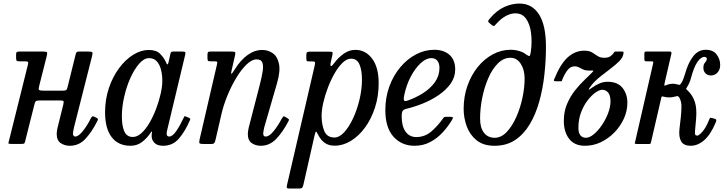

<svg xmlns="http://www.w3.org/2000/svg" viewBox="-20 -810 4088 1080"><path d="M498 -495 396 -92.5Q394.5 -87 392.5 -75.2Q390.5 -63.5 390.5 -60Q390.5 -42 404 -42Q421 -42 445.8 -72.5Q470.5 -103 491.5 -145.5Q495 -152 499 -154.8Q503 -157.5 510.5 -153.5L522.5 -147.5Q529 -144 530.5 -141.2Q532 -138.5 528.5 -131Q497 -68 460.5 -29Q424 10 373 10Q343.5 10 321.2 -5.2Q299 -20.5 299 -56.5Q299 -62 300 -71.5Q301 -81 303 -88.5L336.5 -224Q340 -239 336 -242Q332 -245 313 -245H210Q192 -245 185.2 -242.8Q178.5 -240.5 174.5 -226L121.5 -15.5Q119 -5.5 116.2 -3Q113.5 -0.5 100.5 -0.5H40.5Q26 -0.5 27.2 -5.2Q28.5 -10 31 -20.5L137.5 -448Q140 -459 137 -462Q134 -465 121.5 -465H90.5Q78 -465 74.2 -468.2Q70.5 -471.5 70.5 -484V-504Q70.5 -514.5 74.8 -517.2Q79 -520 88.5 -520H221.5Q241 -520 244 -516Q247 -512 243 -495L200.5 -327Q196 -309.5 199 -304.8Q202 -300 225 -300H330Q346 -300 351.2 -302.8Q356.5 -305.5 359.5 -318L405.5 -504Q407 -511 410.5 -515.5Q414 -520 423.5 -520H476.5Q496 -520 499 -516Q502 -512 498 -495Z M1048 -133.5Q1022.5 -73.5 987.5 -31.8Q952.5 10 897.5 10Q864 10 848.2 -7Q832.5 -24 833 -45.5Q833 -52.5 833.5 -56.5Q834 -60.5 835 -65Q835.5 -70 833.5 -70Q831.5 -70 828.5 -65Q807.5 -33 779.2 -11.5Q751 10 714.5 10Q645 10 608 -38.8Q571 -87.5 571 -177.5Q571 -251.5 592.8 -315.5Q614.5 -379.5 650.5 -427.5Q686.5 -475.5 729.8 -502.2Q773 -529 816.5 -529Q860 -529 881.2 -506.8Q902.5 -484.5 912 -463Q918 -448.5 921.5 -447.8Q925 -447 928.5 -461.5L938.5 -507Q940 -514 943 -517Q946 -520 954 -520H1004.5Q1019.5 -520 1022 -516.5Q1024.5 -513 1021.5 -501L920 -76.5Q917.5 -67.5 917.5 -57.5Q917.5 -42 932 -42Q950.5 -42 971.8 -73.2Q993 -104.5 1013 -147Q1016 -153.5 1017.2 -155.5Q1018.5 -157.5 1025.5 -154.5L1042.5 -147.5Q1049 -144.5 1050 -142Q1051 -139.5 1048 -133.5ZM893 -355Q893 -388.5 885.8 -417.5Q878.5 -446.5 862.2 -464.8Q846 -483 818.5 -483Q790.5 -483 763.5 -452.5Q736.5 -422 714.2 -373Q692 -324 678.8 -266.5Q665.5 -209 665.5 -155Q665.5 -101.5 679.5 -70.5Q693.5 -39.5 727 -39.5Q752 -39.5 776.2 -61.8Q800.5 -84 821.5 -120.2Q842.5 -156.5 858.5 -199Q874.5 -241.5 883.8 -282.8Q893 -324 893 -355Z M1165 -520H1280Q1299 -520 1302.2 -516.5Q1305.5 -513 1302 -498.5L1284 -419.5Q1278 -395 1281.5 -394.8Q1285 -394.5 1300.5 -419.5Q1333 -472 1372.5 -500.5Q1412 -529 1455 -529Q1488 -529 1514.2 -510.8Q1540.5 -492.5 1549.2 -451.2Q1558 -410 1538 -341L1467 -96Q1465 -89 1462.8 -76.2Q1460.5 -63.5 1460.5 -60Q1460.5 -52.5 1463.2 -47.2Q1466 -42 1475 -42Q1494 -42 1518.5 -71.5Q1543 -101 1564.5 -142Q1569 -150 1572.5 -153.8Q1576 -157.5 1583 -153.5L1596 -145.5Q1602 -142 1604.5 -139.2Q1607 -136.5 1603 -129Q1570 -66 1533 -28Q1496 10 1447 10Q1417.5 10 1395.8 -5.2Q1374 -20.5 1374 -56.5Q1374 -62 1375.5 -73Q1377 -84 1379 -92L1440.5 -330Q1451.5 -372.5 1457 -405.5Q1462.5 -438.5 1456 -457.2Q1449.5 -476 1423.5 -476Q1396.5 -476 1366.8 -447.2Q1337 -418.5 1309 -372Q1281 -325.5 1259 -271.8Q1237 -218 1225.5 -167.5L1192.5 -24.5Q1190 -13 1186.2 -6.5Q1182.5 0 1167 0H1128Q1106.5 0 1102.8 -3.8Q1099 -7.5 1102.5 -24.5L1200.5 -447.5Q1203.5 -460.5 1200.5 -462.8Q1197.5 -465 1187 -465H1164Q1151.5 -465 1149.2 -469.5Q1147 -474 1147 -486.5V-500.5Q1147 -513 1150 -516.5Q1153 -520 1165 -520Z M1726 -519.5H1829Q1847.5 -519.5 1850 -516Q1852.5 -512.5 1849 -496.5L1841.5 -465Q1836.5 -444 1840.5 -439.2Q1844.5 -434.5 1859 -454Q1883.5 -487 1914 -508.2Q1944.5 -529.5 1979 -529.5Q2036 -529.5 2073 -480.5Q2110 -431.5 2110 -342Q2110 -268 2089 -204Q2068 -140 2032.8 -92Q1997.5 -44 1953.2 -17.2Q1909 9.5 1862.5 9.5Q1830 9.5 1808 -5.5Q1786 -20.5 1772.5 -46.5Q1761 -69 1757.8 -69.8Q1754.5 -70.5 1748.5 -44L1687 227.5Q1684.5 239 1680.5 244.8Q1676.5 250.5 1661.5 250.5H1609Q1595.5 250.5 1593.8 246.5Q1592 242.5 1594 232.5L1749.5 -438.5Q1752.5 -452 1752.2 -458.2Q1752 -464.5 1737 -464.5H1716.5Q1707 -464.5 1705 -468.8Q1703 -473 1703 -484.5V-499Q1703 -513.5 1707.8 -516.5Q1712.5 -519.5 1726 -519.5ZM1789 -159.5Q1789 -109.5 1804.2 -73Q1819.5 -36.5 1861 -36.5Q1889 -36.5 1916.5 -66.5Q1944 -96.5 1966.5 -145.2Q1989 -194 2002.5 -251Q2016 -308 2016 -362Q2016 -415.5 2002 -447.8Q1988 -480 1954.5 -480Q1931 -480 1907.2 -457.2Q1883.5 -434.5 1862.2 -397.5Q1841 -360.5 1824.5 -317.2Q1808 -274 1798.5 -232.2Q1789 -190.5 1789 -159.5Z M2147.5 -190Q2147.5 -262 2170.2 -324Q2193 -386 2232 -432.2Q2271 -478.5 2320.2 -504.2Q2369.5 -530 2423 -530Q2475.5 -530 2508 -501.8Q2540.5 -473.5 2540.5 -419.5Q2540.5 -375.5 2514.8 -339.5Q2489 -303.5 2448 -275.5Q2407 -247.5 2359.5 -228.2Q2312 -209 2268 -198.5Q2251.5 -195 2245.5 -187Q2239.5 -179 2239.5 -155Q2239.5 -99.5 2261.5 -69.2Q2283.5 -39 2321.5 -39Q2370.5 -39 2407.8 -71.8Q2445 -104.5 2472 -144Q2476 -150 2480.2 -151.5Q2484.5 -153 2495.5 -153H2510Q2524 -153 2526.8 -150.2Q2529.5 -147.5 2523 -136Q2501 -99 2470.2 -65.5Q2439.5 -32 2399.8 -11Q2360 10 2312 10Q2239 10 2193.2 -41.2Q2147.5 -92.5 2147.5 -190ZM2272 -244Q2317.5 -259.5 2358.8 -285.5Q2400 -311.5 2425.8 -347Q2451.5 -382.5 2452 -427Q2452 -453 2440.5 -468Q2429 -483 2406 -483Q2376.5 -483 2345.8 -454.2Q2315 -425.5 2290.5 -379Q2266 -332.5 2254.5 -278Q2250 -258 2251.5 -248Q2253 -238 2272 -244Z M2588 -197.5Q2588 -267 2609.2 -327.2Q2630.5 -387.5 2667.2 -433Q2704 -478.5 2751.8 -504.2Q2799.5 -530 2852 -530Q2878.5 -530 2902.2 -522.5Q2926 -515 2938 -504.5Q2953.5 -493.5 2958.2 -495Q2963 -496.5 2966 -520Q2973.5 -575 2967.2 -624.2Q2961 -673.5 2939.5 -704.2Q2918 -735 2879 -735Q2853 -735 2826 -720.5Q2799 -706 2775.5 -680Q2767 -670.5 2761.8 -665.8Q2756.5 -661 2748 -668L2733 -680.5Q2723.5 -688 2726.8 -694Q2730 -700 2738.5 -709.5Q2775.5 -752.5 2817.8 -771.2Q2860 -790 2902 -790Q2973 -790 3012 -728.8Q3051 -667.5 3051 -547.5Q3051 -469.5 3042.2 -390.2Q3033.5 -311 3013.5 -239.2Q2993.5 -167.5 2960 -111.2Q2926.5 -55 2877.8 -22.5Q2829 10 2762 10Q2699 10 2660.8 -21Q2622.5 -52 2605.2 -99.8Q2588 -147.5 2588 -197.5ZM2680.5 -142.5Q2680.5 -91 2702.5 -63Q2724.5 -35 2762.5 -35Q2799.5 -35 2830.2 -67.5Q2861 -100 2883.8 -151Q2906.5 -202 2918.8 -259.8Q2931 -317.5 2931 -367.5Q2931 -417.5 2909.2 -451.2Q2887.5 -485 2851.5 -485Q2812 -485 2780.2 -453Q2748.5 -421 2726.2 -369.5Q2704 -318 2692.2 -258.2Q2680.5 -198.5 2680.5 -142.5Z M3096 -361Q3131.5 -450 3173.5 -487.5Q3215.5 -525 3266 -525Q3294.5 -525 3310.8 -515Q3327 -505 3341.5 -495Q3356 -485 3378.5 -485Q3400.5 -485 3412.2 -492.8Q3424 -500.5 3431.5 -511.5Q3434.5 -516 3435.8 -518Q3437 -520 3444 -520H3478.5Q3487 -520 3487.5 -516.8Q3488 -513.5 3486.5 -505.5Q3483 -485.5 3462.5 -465Q3442 -444.5 3413.2 -423Q3384.5 -401.5 3355.8 -378.5Q3327 -355.5 3306.5 -330Q3293 -313 3291.8 -307.2Q3290.5 -301.5 3310 -316.5Q3332 -332.5 3353.2 -341.2Q3374.5 -350 3398 -350Q3454 -350 3481.5 -315.8Q3509 -281.5 3509 -232.5Q3509 -186.5 3489.5 -143.2Q3470 -100 3436.2 -65.2Q3402.5 -30.5 3359.8 -10.2Q3317 10 3270.5 10Q3211.5 10 3181.5 -29Q3151.5 -68 3151.5 -130Q3151.5 -182.5 3169.5 -225Q3187.5 -267.5 3214.2 -301.2Q3241 -335 3268.5 -361Q3296 -387 3315 -407Q3321 -413.5 3312.8 -413.2Q3304.5 -413 3291 -413Q3273.5 -413 3260.8 -419Q3248 -425 3236.8 -431Q3225.5 -437 3212.5 -437Q3189.5 -437 3172.8 -416Q3156 -395 3143 -363Q3141 -358 3140.8 -355.5Q3140.5 -353 3135 -353H3107Q3092.5 -353 3096 -361ZM3233.5 -90Q3233.5 -62.5 3244.8 -48.8Q3256 -35 3275.5 -35Q3296.5 -35 3320.2 -54.8Q3344 -74.5 3365.5 -106Q3387 -137.5 3400.5 -173Q3414 -208.5 3414 -240Q3414 -273 3401 -289Q3388 -305 3367 -305Q3352.5 -305 3330.2 -289.8Q3308 -274.5 3285.8 -246Q3263.5 -217.5 3248.5 -178Q3233.5 -138.5 3233.5 -90Z M4006 -121.5Q3977.5 -53 3941.2 -21.5Q3905 10 3865 10Q3826 10 3811.5 -14.8Q3797 -39.5 3802 -85L3809.5 -150Q3813 -183.5 3813.2 -211.2Q3813.5 -239 3801.5 -260.5Q3795 -270 3789.8 -269.5Q3784.5 -269 3774 -266Q3759 -262 3744.5 -262Q3728 -262 3714.5 -266Q3707 -268 3704 -267.8Q3701 -267.5 3699.5 -259L3642 -10.5Q3640.5 -4 3639 -2Q3637.5 0 3629 0H3564.5Q3550 0 3550.5 -4Q3551 -8 3554 -18.5L3653 -449.5Q3655.5 -459.5 3654.2 -462.2Q3653 -465 3643 -465H3615.5Q3607.5 -465 3606 -468.8Q3604.5 -472.5 3604.5 -480.5V-506Q3604.5 -513 3606 -516.5Q3607.5 -520 3614.5 -520H3746Q3755.5 -520 3756.5 -515.8Q3757.5 -511.5 3756 -505L3720 -350Q3716.5 -333 3717 -329.8Q3717.5 -326.5 3726.5 -330.5Q3737.5 -335.5 3746.8 -337.2Q3756 -339 3763 -339Q3775 -339 3786.5 -336Q3796.5 -333 3801.5 -332.8Q3806.5 -332.5 3814 -345.5Q3819.5 -354.5 3824 -366.2Q3828.5 -378 3832.5 -392Q3851 -458 3879.8 -494Q3908.5 -530 3949 -530Q3991 -530 4011 -503.8Q4031 -477.5 4031 -444Q4031 -418.5 4016 -402Q4001 -385.5 3980 -385.5Q3960.5 -385.5 3948.5 -397.5Q3936.5 -409.5 3936.5 -428Q3936.5 -444 3941.2 -451.8Q3946 -459.5 3950.8 -464.8Q3955.5 -470 3956 -478Q3956 -490 3942 -490Q3923 -490 3903.2 -462Q3883.5 -434 3866.5 -370Q3858.5 -341.5 3844.5 -320Q3838 -310.5 3840.2 -308.5Q3842.5 -306.5 3850 -299Q3877 -272.5 3888.8 -236Q3900.5 -199.5 3895.5 -141L3889.5 -74.5Q3888 -58 3890.8 -52.5Q3893.5 -47 3902.5 -47Q3911 -47 3930.8 -69Q3950.5 -91 3967 -132Q3971.5 -143.5 3974 -146.2Q3976.5 -149 3987 -145.5L3998.5 -142.5Q4007.5 -139.5 4009 -136Q4010.5 -132.5 4006 -121.5Z"/></svg>

Font: Besley* Narrow
Style: Italic
Weight: 400
Width: 4
Italic angle: -13°
Designer: Owen Earl
Foundry: indestructible type*
Version: Version 3.000; ttfautohint (v1.8.3)